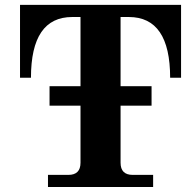

<svg xmlns="http://www.w3.org/2000/svg" viewBox="-20 -752 790 772"><path d="M172.9 0V-48.8H254.9Q303.7 -48.8 303.7 -97.7V-683.6H270.5Q104.5 -683.6 104.5 -439.5H60.5V-732.4H708V-439.5H664.1Q664.1 -683.6 498 -683.6H464.8V-97.7Q464.8 -48.8 513.7 -48.8H595.7V0ZM589.4 -327.1H179.2V-405.3H589.4Z"/></svg>

Font: Munson
Style: Bold
Weight: 700
Designer: Paul James MIller
Foundry: High-Logic / Made with FontCreator
Version: Version 2.10;May 5, 2019;FontCreator 11.5.0.2430 64-bit